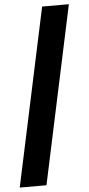

<svg xmlns="http://www.w3.org/2000/svg" viewBox="-66 -777 450 973"><g transform="rotate(-5 158.5 -291.0)"><path d="M-6 161 187 -743H323L130 161Z"/></g></svg>

Font: Saira Thin
Style: Bold Italic
Weight: 700
Italic angle: -12°
Version: Version 1.101